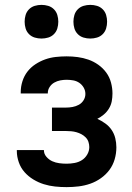

<svg xmlns="http://www.w3.org/2000/svg" viewBox="-20 -759 540 787"><path d="M253 8Q229 8 205.5 5.5Q182 3 159.5 -4Q137 -11 116.5 -23.5Q96 -36 80.5 -53.5Q65 -71 57 -94Q49 -117 49 -140V-144H160V-143Q160 -128 170.5 -116Q181 -104 194.5 -98Q208 -92 223 -90Q238 -88 253 -88Q269 -88 285.5 -91Q302 -94 315.5 -102.5Q329 -111 337.5 -125.5Q346 -140 346 -156Q346 -167 342.5 -177.5Q339 -188 331 -196Q323 -204 313.5 -209Q304 -214 293.5 -217Q283 -220 272 -221Q261 -222 250 -222H193V-318H250Q264 -318 277.5 -320.5Q291 -323 303 -329.5Q315 -336 322.5 -348Q330 -360 330 -374Q330 -388 323 -400Q316 -412 305 -419.5Q294 -427 280.5 -429.5Q267 -432 253 -432Q240 -432 227 -429.5Q214 -427 202.5 -420.5Q191 -414 183.5 -402.5Q176 -391 176 -378V-376H65V-382Q65 -404 72 -426Q79 -448 92.5 -465.5Q106 -483 125 -495.5Q144 -508 165 -515.5Q186 -523 208.5 -525.5Q231 -528 253 -528Q276 -528 298.5 -525Q321 -522 342.5 -514.5Q364 -507 383 -493.5Q402 -480 415.5 -461.5Q429 -443 435 -420.5Q441 -398 441 -376Q441 -359 438 -343.5Q435 -328 426.5 -314Q418 -300 405.5 -289.5Q393 -279 379 -272Q396 -264 411.5 -253Q427 -242 437.5 -226.5Q448 -211 452.5 -192.5Q457 -174 457 -155Q457 -130 450 -106Q443 -82 428.5 -62.5Q414 -43 393.5 -28.5Q373 -14 350 -6Q327 2 302.5 5Q278 8 253 8ZM350 -601Q336 -601 322.5 -605Q309 -609 299 -619Q289 -629 285 -642.5Q281 -656 281 -670Q281 -684 285 -697.5Q289 -711 299 -721Q309 -731 322.5 -735Q336 -739 350 -739Q364 -739 377.5 -735Q391 -731 401 -721Q411 -711 415 -697.5Q419 -684 419 -670Q419 -656 415 -642.5Q411 -629 401 -619Q391 -609 377.5 -605Q364 -601 350 -601ZM150 -601Q136 -601 122.5 -605Q109 -609 99 -619Q89 -629 85 -642.5Q81 -656 81 -670Q81 -684 85 -697.5Q89 -711 99 -721Q109 -731 122.5 -735Q136 -739 150 -739Q164 -739 177.5 -735Q191 -731 201 -721Q211 -711 215 -697.5Q219 -684 219 -670Q219 -656 215 -642.5Q211 -629 201 -619Q191 -609 177.5 -605Q164 -601 150 -601Z"/></svg>

Font: Iosevka Custom
Style: Bold
Weight: 700
Monospace: yes
Designer: Belleve Invis
Foundry: Belleve Invis
Version: Version 30.3.3; ttfautohint (v1.8.3)